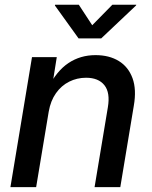

<svg xmlns="http://www.w3.org/2000/svg" viewBox="-20 -771 628 791"><path d="M180.7 -311 128.9 0H22.9L111.8 -535.6H213.9L192.9 -403.8L177.2 -407.2Q212.9 -478.5 262 -511.2Q311 -543.9 373.5 -543.9Q429.7 -543.9 469.2 -519.8Q508.8 -495.6 525.9 -449Q543 -402.3 531.2 -335L475.6 0H369.6L424.3 -328.6Q434.6 -389.2 410.2 -419.9Q385.7 -450.7 334.5 -450.7Q297.4 -450.7 265.1 -434.6Q232.9 -418.5 210.7 -387.2Q188.5 -356 180.7 -311ZM304.7 -751.5 359.9 -667 442.9 -751.5H541.5L540.5 -748.5L397 -612.8H303.7L206.1 -748.5L207 -751.5Z"/></svg>

Font: Inter 20pt Medium
Style: Italic
Weight: 500
Italic angle: -9.3988°
Version: Version 4.001;git-66647c0bb